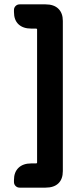

<svg xmlns="http://www.w3.org/2000/svg" viewBox="-20 -716 353 880"><path d="M189 144H70Q59 144 51.5 136.5Q44 129 44 118V109Q44 73 65 53Q86 33 123 33H145Q150 33 150 29V-581Q150 -585 145 -585H123Q86 -585 65 -604.5Q44 -624 44 -661V-670Q44 -681 51.5 -688.5Q59 -696 70 -696H189Q227 -696 247.5 -676Q268 -656 268 -620V68Q268 105 247.5 124.5Q227 144 189 144Z"/></svg>

Font: Zain Black
Style: Regular
Weight: 900
Designer: Zain,Boutros
Foundry: Mobile Telecommunications Company (Zain), 2024
Version: Version 1.50; ttfautohint (v1.8.4)